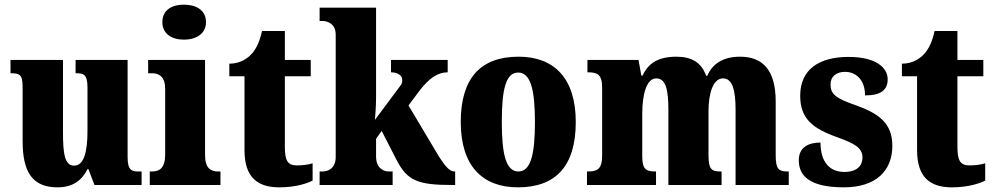

<svg xmlns="http://www.w3.org/2000/svg" viewBox="-20 -793 4259 823"><path d="M227 10C290 10 330 -18 355 -68H359L385 0H587V-58H576C546 -58 527 -61 527 -119V-536H304V-479H307C338 -479 355 -474 355 -418V-232C355 -140 339 -83 298 -83C258 -83 250 -131 250 -226V-536H25V-479H29C74 -479 77 -464 77 -407V-188C77 -55 119 10 227 10Z M769 -623C820 -623 863 -648 863 -698C863 -750 820 -773 769 -773C716 -773 676 -750 676 -698C676 -648 716 -623 769 -623ZM622 0H925V-58H915C882 -58 859 -73 859 -128V-536H615V-479H632C663 -479 688 -463 688 -412V-131C688 -74 665 -58 632 -58H622Z M1177 10C1250 10 1299 -8 1320 -19V-93C1301 -87 1277 -84 1252 -84C1211 -84 1201 -108 1201 -165V-466H1312V-536H1201V-660H1103C1094 -617 1079 -586 1063 -567C1046 -546 1013 -520 963 -520V-466H1028V-149C1028 -31 1086 10 1177 10Z M1350 0H1663V-58H1646C1632 -58 1592 -66 1592 -122V-198L1616 -232L1680 -107C1726 -19 1769 0 1919 0H1931V-58H1927C1905 -58 1882 -87 1849 -143L1731 -341L1775 -400C1820 -460 1858 -483 1899 -483V-536H1656V-483C1685 -483 1704 -469 1704 -452C1704 -447 1706 -437 1695 -424L1587 -279C1589 -294 1592 -344 1592 -378V-760H1350V-703H1364C1377 -703 1419 -696 1419 -644V-120C1419 -65 1378 -58 1364 -58H1350Z M2200 10C2363 10 2448 -82 2448 -270C2448 -458 2355 -550 2203 -550C2040 -550 1955 -458 1955 -270C1955 -82 2048 10 2200 10ZM2202 -58C2149 -58 2131 -131 2131 -270C2131 -410 2148 -482 2201 -482C2254 -482 2273 -410 2273 -270C2273 -131 2255 -58 2202 -58Z M2496 0H2792V-58H2789C2750 -58 2733 -67 2733 -122V-305C2733 -385 2750 -457 2793 -457C2834 -457 2845 -408 2845 -323V0H3073V-58H3069C3030 -58 3017 -67 3017 -128V-316C3017 -392 3036 -457 3079 -457C3119 -457 3133 -408 3133 -323V0H3361V-58H3357C3318 -58 3305 -67 3305 -128V-358C3305 -493 3249 -550 3152 -550C3075 -550 3031 -515 3012 -468H3007C2987 -524 2946 -550 2879 -550C2793 -550 2756 -515 2734 -469H2729L2717 -536H2498V-483H2501C2540 -483 2561 -474 2561 -418V-125C2561 -67 2539 -58 2500 -58H2496Z M3597 10C3735 10 3805 -61 3805 -168C3805 -270 3740 -309 3645 -343C3562 -372 3540 -390 3540 -431C3540 -466 3566 -485 3602 -485C3650 -485 3688 -450 3688 -384C3755 -384 3785 -407 3785 -453C3785 -501 3738 -549 3617 -549C3492 -549 3410 -496 3410 -383C3410 -284 3463 -242 3571 -204C3643 -178 3677 -159 3677 -118C3677 -85 3656 -56 3599 -56C3540 -56 3497 -94 3497 -182C3446 -182 3404 -162 3404 -106C3404 -41 3448 10 3597 10Z M4060 10C4133 10 4182 -8 4203 -19V-93C4184 -87 4160 -84 4135 -84C4094 -84 4084 -108 4084 -165V-466H4195V-536H4084V-660H3986C3977 -617 3962 -586 3946 -567C3929 -546 3896 -520 3846 -520V-466H3911V-149C3911 -31 3969 10 4060 10Z"/></svg>

Font: Noto Serif Devanagari Condensed Black
Style: Regular
Weight: 900
Width: 3
Designer: Universal Thirst, Indian Type Foundry and the Monotype Design Team
Foundry: Monotype Imaging Inc.
Version: Version 2.004